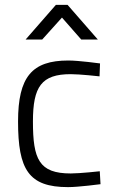

<svg xmlns="http://www.w3.org/2000/svg" viewBox="-20 -757 477 787"><path d="M260 -509C111 -509 54 -442 54 -259C54 -62 97 10 259 10C302 10 392 -2 392 -2L389 -55C389 -55 308 -46 270 -46C140 -46 115 -104 115 -259C115 -402 150 -453 270 -453C308 -453 388 -444 388 -444L390 -497C390 -497 303 -509 260 -509ZM85 -595H153L234 -685L313 -595H381L257 -737H209Z"/></svg>

Font: TitilliumText22L
Style: 250 wt
Weight: 300
Designer: Campivisivi
Foundry: Campivisivi
Version: 1.000